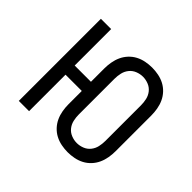

<svg xmlns="http://www.w3.org/2000/svg" viewBox="-130 -690 860 860"><g transform="rotate(45 300.0 -260.0)"><path d="M388 8Q368 8 347.5 4Q327 0 309 -9.5Q291 -19 277 -34Q263 -49 254.5 -67.5Q246 -86 242.5 -106.5Q239 -127 239 -147V-231H136V0H71V-520H136V-289H239V-373Q239 -393 242.5 -413.5Q246 -434 254.5 -452.5Q263 -471 277 -486Q291 -501 309 -510.5Q327 -520 347.5 -524Q368 -528 388 -528Q408 -528 428.5 -524Q449 -520 467 -510.5Q485 -501 499 -486Q513 -471 521.5 -452.5Q530 -434 533.5 -413.5Q537 -393 537 -373V-147Q537 -127 533.5 -106.5Q530 -86 521.5 -67.5Q513 -49 499 -34Q485 -19 467 -9.5Q449 0 428.5 4Q408 8 388 8ZM388 -50Q406 -50 423.5 -57Q441 -64 452.5 -78.5Q464 -93 468 -111Q472 -129 472 -147V-373Q472 -391 468 -409Q464 -427 452.5 -441.5Q441 -456 423.5 -463Q406 -470 388 -470Q370 -470 352.5 -463Q335 -456 323.5 -441.5Q312 -427 308 -409Q304 -391 304 -373V-147Q304 -129 308 -111Q312 -93 323.5 -78.5Q335 -64 352.5 -57Q370 -50 388 -50Z"/></g></svg>

Font: Iosevka SS04 Light Extended
Style: Regular
Weight: 300
Width: 7
Monospace: yes
Designer: Belleve Invis
Foundry: Belleve Invis
Version: Version 19.0.0; ttfautohint (v1.8.4)